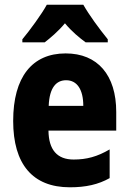

<svg xmlns="http://www.w3.org/2000/svg" viewBox="-20 -786 547 816"><path d="M334 -766H179C158 -727 106 -656 75 -619V-606H170C193 -624 226 -651 256 -687C285 -652 318 -625 344 -606H438V-619C400 -666 359 -722 334 -766ZM259 -559C117 -559 36 -459 36 -272C36 -89 118 10 277 10C345 10 398 -2 446 -29V-151C393 -120 348 -108 293 -108C223 -108 187 -149 186 -231H474V-310C474 -467 395 -559 259 -559ZM261 -445C308 -445 334 -405 334 -336H187C190 -415 220 -445 261 -445Z"/></svg>

Font: Noto Sans Malayalam Condensed ExtraBold
Style: Regular
Weight: 800
Width: 3
Designer: Jelle Bosma - Monotype Design Team
Foundry: Monotype Imaging Inc.
Version: Version 2.104